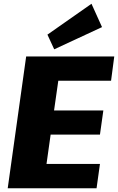

<svg xmlns="http://www.w3.org/2000/svg" viewBox="-20 -1000 627 1020"><path d="M185 -129H511L493 0H21L119 -700H587L570 -571H248L304 -671L257 -342L225 -413H529L511 -285H207L259 -356L213 -29ZM522 -856 268 -738 232 -816 466 -980Z"/></svg>

Font: Pathway Extreme SemiCondensed ExtraBold
Style: Italic
Weight: 800
Width: 4
Italic angle: -8°
Version: Version 1.001;gftools[0.9.26]